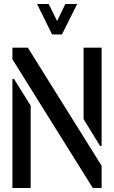

<svg xmlns="http://www.w3.org/2000/svg" viewBox="-20 -938 569 958"><path d="M240 -766 165 -918H223L265 -833L306 -918H365L289 -766ZM443 0 42 -642V-700H119L487 -111V0ZM42 0V-544H50L133 -411V0ZM479 -210 397 -344V-700H487V-210Z"/></svg>

Font: Stick No Bills Medium
Style: Regular
Weight: 500
Version: Version 2.000